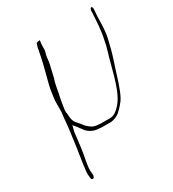

<svg xmlns="http://www.w3.org/2000/svg" viewBox="-157 -538 729 807"><g transform="rotate(-30 208.0 -134.5)"><path d="M95 -260C92 -247 89 -236 88 -226L84 -198C81 -177 83 -163 82 -141V-126L81 -122C79 -108 78 -94 77 -83C76 -62 64 19 61 42C57 69 44 142 47 158L49 174C49 177 50 178 53 179C60 182 63 176 65 168L64 153C62 142 64 124 68 101C79 44 79 35 86 -23C86 -27 87 -32 88 -35L94 -59C105 -46 115 -33 125 -19C138 -2 160 10 188 10H189C192 11 195 11 200 11H243C261 8 270 4 284 -6C293 -15 306 -27 313 -37C331 -54 349 -108 360 -144C372 -184 388 -226 397 -265V-266C400 -276 402 -286 405 -298C416 -344 411 -390 416 -432V-442C416 -444 415 -444 413 -447C409 -453 404 -442 403 -437V-427C400 -388 400 -346 388 -296C386 -287 385 -277 381 -266C379 -256 375 -244 371 -231C352 -166 335 -72 292 -30C281 -18 265 -5 246 -5H205C200 -5 196 -5 190 -6C180 -6 173 -9 165 -11H164V-12C153 -17 146 -25 140 -30H139V-31C128 -45 130 -43 116 -59C99 -75 101 -95 99 -116H98V-129V-130C102 -156 105 -177 112 -207C114 -221 117 -234 119 -244C121 -254 123 -260 126 -268L140 -329C143 -342 143 -356 146 -370L151 -388C152 -402 150 -416 154 -435L155 -436C153 -437 143 -436 137 -433L131 -415C130 -410 129 -405 129 -401L128 -399C127 -395 126 -388 124 -378L117 -346C111 -320 101 -285 95 -260Z"/></g></svg>

Font: Stray Cat
Style: ExLtCnObl
Weight: 200
Version: Version 1.0